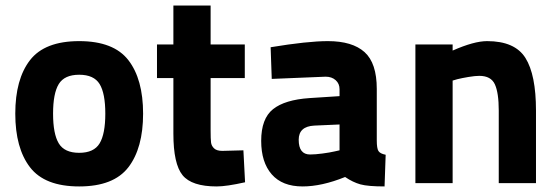

<svg xmlns="http://www.w3.org/2000/svg" viewBox="-20 -659 2009 691"><path d="M88 -442.5Q141 -511 265 -511Q389 -511 442 -442.5Q495 -374 495 -250Q495 -126 442 -57Q389 12 265 12Q141 12 88 -57Q35 -126 35 -250Q35 -374 88 -442.5ZM191.5 -143Q212 -109 265 -109Q318 -109 338.5 -143Q359 -177 359 -250Q359 -323 338.5 -356.5Q318 -390 265 -390Q212 -390 191.5 -356.5Q171 -323 171 -250Q171 -177 191.5 -143Z M861 -378H738V-189Q738 -159 739.5 -146.5Q741 -134 750.5 -125Q760 -116 780 -116L856 -118L862 -3Q795 12 760 12Q670 12 637 -28.5Q604 -69 604 -178V-378H545V-499H604V-639H738V-499H861Z M1336 -339V-154Q1336 -125 1342 -115.5Q1348 -106 1368 -102L1364 12Q1304 12 1277 4.5Q1250 -3 1222 -22Q1138 12 1069 12Q996 12 958 -31.5Q920 -75 920 -152Q920 -232 962.5 -266Q1005 -300 1094 -306L1202 -313V-338Q1202 -358 1188 -370.5Q1174 -383 1152 -383L958 -375L954 -489Q1087 -511 1160 -511Q1248 -511 1292 -471.5Q1336 -432 1336 -339ZM1202 -211 1111 -207Q1055 -204 1055 -156Q1055 -103 1096 -103Q1114 -103 1140.5 -106.5Q1167 -110 1184 -114L1202 -118Z M1609 0H1475V-499H1609V-477Q1686 -511 1733 -511Q1833 -511 1871 -450.5Q1909 -390 1909 -261V0H1775V-261Q1775 -325 1761 -355.5Q1747 -386 1705 -386Q1690 -386 1666 -382Q1642 -378 1626 -374L1609 -369Z"/></svg>

Font: TitilliumText22L Xb
Style: Bold
Weight: 400
Designer: Campivisivi
Foundry: Campivisivi
Version: 1.000